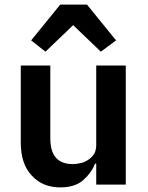

<svg xmlns="http://www.w3.org/2000/svg" viewBox="-20 -800 640 832"><path d="M241 -780C241 -780 115 -625 115 -625C115 -625 177 -576 177 -576C177 -576 297 -691 297 -691C297 -691 417 -576 417 -576C417 -576 483 -625 483 -625C483 -625 357 -780 357 -780C357 -780 241 -780 241 -780ZM397 0C397 0 525 0 525 0C525 0 525 -516 525 -516C525 -516 397 -516 397 -516C397 -516 397 -171 397 -171C397 -171 397 -171 397 -171C397 -157 394 -145 389 -135C383 -125 375 -117 366 -110C356 -103 345 -97 333 -94C320 -91 308 -89 295 -89C295 -89 295 -89 295 -89C230 -89 198 -126 198 -201C198 -201 198 -516 198 -516C198 -516 70 -516 70 -516C70 -516 70 -183 70 -183C70 -183 70 -183 70 -183C70 -120 86 -72 118 -39C149 -5 190 12 241 12C241 12 241 12 241 12C283 12 316 2 340 -19C363 -39 381 -63 392 -91C392 -91 397 -91 397 -91C397 -91 397 0 397 0Z"/></svg>

Font: IBM Plex Mono Mod
Style: SemiBold
Weight: 500
Designer: Mike Abbink, Paul van der Laan, Pieter van Rosmalen
Foundry: Bold Monday
Version: ""